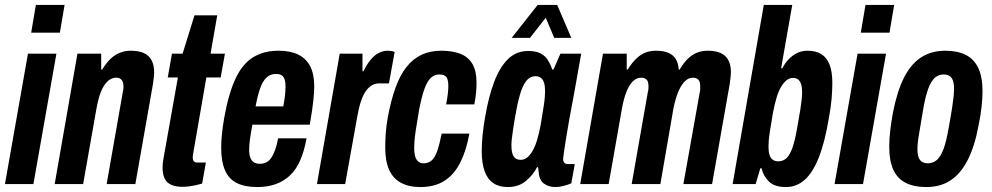

<svg xmlns="http://www.w3.org/2000/svg" viewBox="-23 -744 4008 776"><path d="M103 -612 122 -724H238L219 -612ZM-3 0 90 -527H205L112 0Z M198 0 290 -527H386V-463H390Q406 -489 423 -505.5Q440 -522 461 -530.5Q482 -539 505 -539Q538 -539 558.5 -529.5Q579 -520 589.5 -500.5Q600 -481 600 -453Q600 -442 598.5 -429.5Q597 -417 595 -403L524 0H408L473 -370Q475 -377 475.5 -382.5Q476 -388 476 -395Q476 -406 473 -413.5Q470 -421 464 -425.5Q458 -430 446 -430Q432 -430 419.5 -421.5Q407 -413 397 -397Q387 -381 379.5 -358Q372 -335 367 -306L313 0Z M714 11Q686 11 668 2.5Q650 -6 642 -23.5Q634 -41 634 -67Q634 -75 635 -85Q636 -95 638 -105L696 -431H655L672 -527H715L763 -682H855L828 -527H886L869 -431H811L758 -125Q757 -121 756.5 -115.5Q756 -110 756 -108Q756 -97 760.5 -92Q765 -87 776 -87H809L794 -2Q780 2 766 5Q752 8 739 9.5Q726 11 714 11Z M1017 12Q967 12 934.5 -4Q902 -20 886.5 -55.5Q871 -91 871 -147Q871 -172 874 -202Q877 -232 883 -267Q901 -367 929 -426.5Q957 -486 1000 -512.5Q1043 -539 1103 -539Q1150 -539 1182 -523.5Q1214 -508 1230.5 -476.5Q1247 -445 1247 -395Q1247 -372 1243.5 -338Q1240 -304 1229 -240H997Q991 -208 987.5 -183Q984 -158 984 -139Q984 -120 988.5 -107.5Q993 -95 1002.5 -88.5Q1012 -82 1027 -82Q1041 -82 1052.5 -87.5Q1064 -93 1072.5 -105Q1081 -117 1088.5 -137Q1096 -157 1101 -185H1216Q1207 -135 1191 -97.5Q1175 -60 1150 -36Q1125 -12 1092 0Q1059 12 1017 12ZM1010 -314H1122Q1127 -340 1129 -360Q1131 -380 1131 -395Q1131 -413 1127 -424Q1123 -435 1115 -440Q1107 -445 1092 -445Q1069 -445 1053.5 -430Q1038 -415 1028 -386Q1018 -357 1010 -314Z M1258 0 1350 -527H1442V-456H1446Q1459 -483 1474 -501.5Q1489 -520 1507 -529.5Q1525 -539 1543 -539Q1551 -539 1558 -538Q1565 -537 1572 -534L1549 -407H1510Q1493 -407 1479.5 -399Q1466 -391 1455 -375Q1444 -359 1435.5 -333.5Q1427 -308 1421 -273L1372 0Z M1675 12Q1630 12 1598 -5Q1566 -22 1550 -57Q1534 -92 1534 -147Q1534 -173 1536 -203.5Q1538 -234 1544 -268Q1557 -338 1575.5 -389.5Q1594 -441 1620.5 -474Q1647 -507 1681.5 -523Q1716 -539 1760 -539Q1807 -539 1839 -526Q1871 -513 1887 -484.5Q1903 -456 1903 -410Q1903 -391 1901 -369Q1899 -347 1894 -322H1780Q1785 -347 1787 -365.5Q1789 -384 1789 -398Q1789 -414 1785.5 -424Q1782 -434 1774 -438.5Q1766 -443 1752 -443Q1734 -443 1719.5 -430.5Q1705 -418 1693.5 -387.5Q1682 -357 1671 -301Q1662 -248 1657.5 -218Q1653 -188 1652 -172.5Q1651 -157 1651 -145Q1651 -127 1654.5 -113.5Q1658 -100 1666.5 -92Q1675 -84 1688 -84Q1708 -84 1721 -95Q1734 -106 1743.5 -132Q1753 -158 1762 -204H1874Q1862 -137 1838 -88.5Q1814 -40 1774.5 -14Q1735 12 1675 12Z M2029 12Q1994 12 1970.5 -4Q1947 -20 1935.5 -52.5Q1924 -85 1924 -133Q1924 -164 1927.5 -199Q1931 -234 1938 -273Q1952 -354 1974.5 -413.5Q1997 -473 2030.5 -505.5Q2064 -538 2112 -538Q2142 -538 2161 -528.5Q2180 -519 2191 -501.5Q2202 -484 2209 -463H2214L2242 -527H2326L2302 -392Q2298 -369 2291.5 -334.5Q2285 -300 2278 -262Q2271 -224 2265.5 -189Q2260 -154 2256.5 -130.5Q2253 -107 2253 -103Q2253 -92 2257.5 -86.5Q2262 -81 2272 -81H2300L2286 -3Q2272 3 2254.5 7.5Q2237 12 2222 12Q2195 12 2175.5 -2Q2156 -16 2154 -51Q2153 -54 2153 -58.5Q2153 -63 2152 -67L2148 -69Q2132 -37 2102.5 -12.5Q2073 12 2029 12ZM2081 -98Q2095 -98 2106.5 -106.5Q2118 -115 2128.5 -132.5Q2139 -150 2147 -176Q2155 -202 2162 -238Q2170 -286 2174 -312Q2178 -338 2179 -352Q2180 -366 2180 -376Q2180 -396 2176 -409Q2172 -422 2163.5 -429Q2155 -436 2141 -436Q2122 -436 2108 -421.5Q2094 -407 2083.5 -377Q2073 -347 2064 -299Q2055 -251 2051 -223.5Q2047 -196 2045.5 -182Q2044 -168 2044 -157Q2044 -126 2053 -112Q2062 -98 2081 -98ZM2045 -591 2150 -724H2229L2286 -591H2217L2168 -707H2210L2119 -591Z M2322 0 2414 -527H2510V-463H2514Q2531 -490 2548 -506.5Q2565 -523 2584.5 -531Q2604 -539 2628 -539Q2673 -539 2695.5 -520Q2718 -501 2720 -463H2724Q2740 -490 2757 -506.5Q2774 -523 2793.5 -531Q2813 -539 2837 -539Q2886 -539 2908.5 -517Q2931 -495 2931 -453Q2931 -443 2929.5 -430Q2928 -417 2926 -403L2855 0H2739L2805 -370Q2807 -377 2807 -383Q2807 -389 2807 -395Q2807 -406 2804.5 -413.5Q2802 -421 2795 -425.5Q2788 -430 2778 -430Q2759 -430 2744 -414.5Q2729 -399 2718 -372Q2707 -345 2699 -307L2646 0H2530L2595 -370Q2597 -377 2597.5 -383Q2598 -389 2598 -395Q2598 -406 2595.5 -413.5Q2593 -421 2586 -425.5Q2579 -430 2568 -430Q2549 -430 2534 -414.5Q2519 -399 2508.5 -372Q2498 -345 2491 -307L2437 0Z M3154 12Q3107 12 3084.5 -10.5Q3062 -33 3055 -64H3050L3031 0H2938L3064 -724H3179L3134 -468H3139Q3150 -490 3166 -506Q3182 -522 3200.5 -530.5Q3219 -539 3240 -539Q3275 -539 3297 -525Q3319 -511 3330 -482.5Q3341 -454 3341 -408Q3341 -380 3338 -344.5Q3335 -309 3327 -267Q3311 -170 3286.5 -108Q3262 -46 3229 -17Q3196 12 3154 12ZM3123 -92Q3143 -92 3157 -106Q3171 -120 3181 -150.5Q3191 -181 3199 -228Q3208 -277 3212 -303.5Q3216 -330 3217.5 -345Q3219 -360 3219 -369Q3219 -390 3215 -403Q3211 -416 3203 -422.5Q3195 -429 3182 -429Q3168 -429 3156.5 -420Q3145 -411 3134.5 -394Q3124 -377 3116 -350.5Q3108 -324 3101 -288Q3093 -241 3089 -215Q3085 -189 3084 -175.5Q3083 -162 3083 -151Q3083 -132 3087 -118.5Q3091 -105 3100 -98.5Q3109 -92 3123 -92Z M3456 -612 3475 -724H3591L3572 -612ZM3350 0 3443 -527H3558L3465 0Z M3721 12Q3671 12 3637.5 -5Q3604 -22 3587.5 -58Q3571 -94 3571 -151Q3571 -181 3575 -216Q3579 -251 3586 -289Q3603 -376 3631 -431Q3659 -486 3700.5 -512.5Q3742 -539 3797 -539Q3847 -539 3880.5 -522Q3914 -505 3931 -469Q3948 -433 3948 -376Q3948 -346 3944 -310.5Q3940 -275 3932 -237Q3916 -151 3887.5 -96Q3859 -41 3818 -14.5Q3777 12 3721 12ZM3727 -84Q3748 -84 3763.5 -97.5Q3779 -111 3790.5 -142Q3802 -173 3811 -226Q3821 -281 3825.5 -311Q3830 -341 3831.5 -357Q3833 -373 3833 -383Q3833 -405 3828.5 -418Q3824 -431 3814.5 -437Q3805 -443 3791 -443Q3770 -443 3755 -429.5Q3740 -416 3728.5 -385Q3717 -354 3708 -301Q3699 -245 3693.5 -214.5Q3688 -184 3686.5 -168.5Q3685 -153 3685 -142Q3685 -121 3689.5 -108.5Q3694 -96 3703.5 -90Q3713 -84 3727 -84Z"/></svg>

Font: Archivo ExtraCondensed
Style: Bold Italic
Weight: 700
Width: 2
Italic angle: -10°
Designer: Hector Gatti
Foundry: Omnibus-Type
Version: Version 2.001